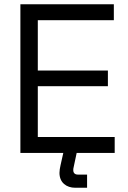

<svg xmlns="http://www.w3.org/2000/svg" viewBox="-20 -720 603 904"><path d="M341 0H520V-75H158V-314H488V-388H158V-625H516V-700H76V0H278L265 58C262 72 260 83 260 94C260 140 293 164 334 164H390V102H347C333 102 325 95 325 81C325 77 325 73 327 66Z"/></svg>

Font: Space Text
Style: Regular
Weight: 400
Designer: Florian Karsten (Space Text), Colophon Foundry (Space Mono)
Foundry: Florian Karsten
Version: Version 1.003;PS 001.003;hotconv 1.0.88;makeotf.lib2.5.64775